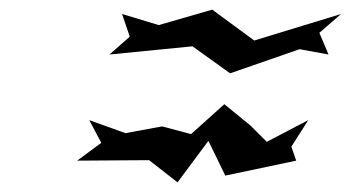

<svg xmlns="http://www.w3.org/2000/svg" viewBox="-20 -659 727 398"><path d="M140 -326 289 -327 348 -281 412 -367 447 -295 594 -326 584 -355 619 -410 533 -365 499 -399 445 -443 376 -381 316 -397 240 -383 165 -410 190 -363ZM207 -546 379 -563 457 -507 601 -557 661 -546 642 -591 687 -630 507 -575 420 -639 309 -607 233 -630 249 -583Z"/></svg>

Font: bitstorm
Style: excnobl
Weight: 400
Version: Version 0.2